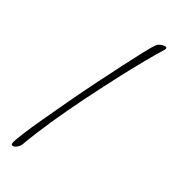

<svg xmlns="http://www.w3.org/2000/svg" viewBox="-108 -639 682 740"><g transform="rotate(20 233.0 -269.5)"><path d="M28 12Q16 12 20 1Q24 -11 45 -44Q66 -77 98 -123Q130 -169 167.5 -222Q205 -275 244 -327.5Q283 -380 317 -425Q351 -470 375.5 -501Q400 -532 410 -541Q415 -546 423.5 -548.5Q432 -551 439 -551Q447 -551 450.5 -548Q454 -545 449 -538Q429 -516 393 -472.5Q357 -429 313 -372Q269 -315 222 -251.5Q175 -188 132.5 -125Q90 -62 58 -7Q53 1 44 6.5Q35 12 28 12Z"/></g></svg>

Font: Allura
Style: Regular
Weight: 400
Designer: Robert E. Leuschke
Foundry: Robert E. Leuschke
Version: Version 1.110